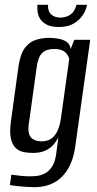

<svg xmlns="http://www.w3.org/2000/svg" viewBox="-20 -658 403 796"><path d="M122 118Q109 118 93 117Q77 116 61.5 114.5Q46 113 35 111.5Q24 110 21 109L27 66Q39 68 62 70.5Q85 73 103 73Q115 73 131.5 71.5Q148 70 165 61.5Q182 53 195 34Q208 15 213 -20L222 -89Q214 -72 200.5 -57Q187 -42 166.5 -33Q146 -24 116 -24Q97 -24 78.5 -27.5Q60 -31 45.5 -44Q31 -57 25 -84.5Q19 -112 26 -160L57 -385Q65 -436 84 -460.5Q103 -485 129.5 -493Q156 -501 183 -501Q204 -501 223 -497.5Q242 -494 256 -484.5Q270 -475 273 -455L288 -493H354L292 -51Q287 -13 274 18Q261 49 240 71.5Q219 94 189.5 106Q160 118 122 118ZM151 -72Q180 -72 196.5 -86Q213 -100 221.5 -123Q230 -146 233 -170L267 -414Q265 -422 259 -431.5Q253 -441 240.5 -448Q228 -455 204 -455Q172 -455 155 -438.5Q138 -422 132 -379L99 -141Q96 -117 100.5 -103Q105 -89 114.5 -82.5Q124 -76 134 -74Q144 -72 151 -72ZM223 -546Q193 -546 174.5 -555.5Q156 -565 147 -579Q138 -593 136 -609Q134 -625 135 -638H179Q178 -611 192.5 -598Q207 -585 230 -585Q254 -585 272 -597.5Q290 -610 297 -638H341Q337 -616 323 -595Q309 -574 285 -560Q261 -546 223 -546Z"/></svg>

Font: Alumni Sans Thin Medium
Style: Italic
Weight: 500
Italic angle: -8°
Version: Version 1.016